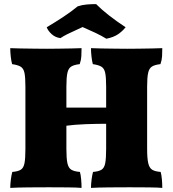

<svg xmlns="http://www.w3.org/2000/svg" viewBox="-20 -914 842 937"><path d="M424 3Q424 -15 427 -38Q430 -61 434 -75Q461 -77 475 -85.5Q489 -94 493.5 -117.5Q498 -141 498 -187V-491Q498 -536 493.5 -558Q489 -580 475 -588.5Q461 -597 433 -601Q429 -616 426.5 -638Q424 -660 424 -679Q441 -678 474 -677.5Q507 -677 543 -676.5Q579 -676 603 -676Q627 -676 659 -676.5Q691 -677 721.5 -677.5Q752 -678 772 -679Q772 -659 771 -640Q770 -621 763 -601Q736 -598 722 -589.5Q708 -581 703 -558.5Q698 -536 698 -491V-187Q698 -141 703.5 -117.5Q709 -94 723 -85.5Q737 -77 764 -75Q768 -62 770 -39.5Q772 -17 772 3Q750 1 707.5 0.5Q665 0 613 0Q561 0 510 0.5Q459 1 424 3ZM30 3Q30 -15 33 -38Q36 -61 40 -75Q67 -77 81 -85.5Q95 -94 99.5 -117.5Q104 -141 104 -187V-491Q104 -536 99.5 -558Q95 -580 81 -588.5Q67 -597 39 -601Q35 -616 32.5 -638Q30 -660 30 -679Q47 -678 80 -677.5Q113 -677 149 -676.5Q185 -676 209 -676Q233 -676 265 -676.5Q297 -677 327.5 -677.5Q358 -678 378 -679Q378 -659 377 -640Q376 -621 369 -601Q342 -598 328 -589.5Q314 -581 309 -558.5Q304 -536 304 -491V-187Q304 -141 309 -117.5Q314 -94 328.5 -85.5Q343 -77 370 -75Q374 -62 376 -39.5Q378 -17 378 3Q356 1 313.5 0.5Q271 0 219 0Q167 0 116 0.5Q65 1 30 3ZM300 -300V-389H504V-310Q479 -310 452 -309.5Q425 -309 398 -308Q371 -307 346 -305Q321 -303 300 -300ZM275 -728Q250 -731 232 -747.5Q214 -764 208 -781Q247 -804 288 -831Q329 -858 359 -883Q380 -890 402.5 -892Q425 -894 449 -894Q477 -866 513 -838Q549 -810 593 -781Q577 -761 555.5 -746.5Q534 -732 499 -725Q475 -740 444 -754.5Q413 -769 383 -782Q367 -774 347.5 -765.5Q328 -757 309 -747.5Q290 -738 275 -728Z"/></svg>

Font: Vollkorn Black
Style: Regular
Weight: 900
Designer: Friedrich Althausen
Foundry: Friedrich Althausen
Version: Version 5.000